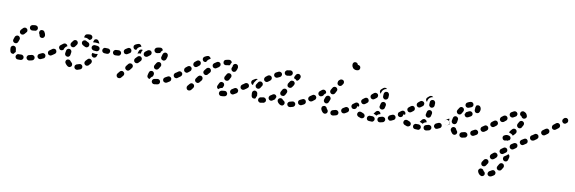

<svg xmlns="http://www.w3.org/2000/svg" viewBox="-60 -859 4755 1589"><g transform="rotate(10 2318.0 -64.5)"><path d="M100 23Q104 21 107 18Q110 14 112 10Q113 6 113 2Q113 -8 106 -14Q99 -20 90 -20Q79 -20 69 -19V-20Q59 -20 53 -13Q46 -6 46 3Q46 7 48 12Q50 16 53 19Q56 22 60 24Q64 25 69 25Q80 26 92 25Q96 25 100 23ZM203 -15Q201 -24 193 -29Q185 -34 176 -32Q166 -29 155 -27Q146 -26 141 -18Q136 -10 137 -1Q138 3 141 7Q143 11 147 13Q151 16 155 17Q159 18 164 17Q175 15 186 12Q195 10 200 2Q205 -6 203 -15ZM288 -33Q289 -38 289 -42Q289 -47 287 -51Q283 -59 274 -62Q265 -65 257 -61Q248 -56 238 -52Q229 -49 226 -40Q222 -32 226 -23Q228 -19 231 -16Q234 -13 238 -11Q243 -9 247 -9Q251 -9 256 -11Q266 -15 277 -21Q281 -22 284 -26Q287 -29 288 -33ZM-3 -30Q-7 -43 -7 -57Q-8 -66 -2 -73Q5 -80 14 -81Q18 -81 23 -79Q27 -78 30 -75Q34 -72 35 -68Q37 -64 38 -59Q38 -50 40 -42Q41 -40 41 -37Q41 -35 41 -32Q39 -31 37 -29Q31 -23 28 -16Q27 -16 26 -15Q25 -15 24 -15Q15 -12 7 -17Q-1 -22 -3 -30ZM350 -73Q351 -78 350 -82Q349 -86 346 -90Q341 -98 332 -99Q323 -101 315 -95L314 -94Q310 -92 308 -88Q305 -84 304 -80Q304 -75 305 -71Q306 -67 308 -63Q313 -55 323 -54Q332 -52 339 -58L341 -59Q345 -61 347 -65Q349 -69 350 -73ZM19 -105Q23 -104 27 -104Q32 -104 36 -106Q40 -108 43 -112Q46 -115 47 -119Q50 -129 54 -138Q56 -142 56 -147Q56 -151 54 -155Q52 -160 49 -163Q46 -166 42 -168Q33 -171 25 -168Q16 -164 12 -156Q8 -145 4 -133Q1 -124 5 -116Q10 -108 19 -105ZM46 -204Q46 -200 48 -196Q51 -192 54 -189Q61 -183 70 -184Q80 -185 86 -192Q92 -200 98 -206Q102 -209 104 -213Q105 -218 106 -222Q106 -226 104 -231Q103 -235 99 -238Q93 -245 84 -245Q74 -245 68 -239Q59 -231 51 -221Q48 -217 47 -213Q45 -209 46 -204ZM238 -246Q235 -249 230 -249Q226 -250 221 -249Q217 -249 213 -246Q212 -245 211 -244Q209 -243 208 -242Q208 -240 207 -239Q206 -235 204 -232Q203 -228 204 -223Q204 -219 207 -215Q209 -212 210 -209Q210 -208 210 -207Q210 -207 211 -207Q211 -198 217 -191Q224 -185 233 -185Q242 -185 249 -191Q255 -198 256 -207Q256 -215 253 -224Q250 -232 245 -240Q242 -244 238 -246ZM125 -267Q123 -263 122 -259Q121 -255 122 -250Q123 -241 131 -236Q139 -230 148 -232Q156 -234 166 -234Q175 -233 181 -240Q188 -247 188 -256Q188 -260 186 -265Q185 -269 182 -272Q178 -275 174 -277Q170 -279 166 -279Q152 -279 140 -276Q135 -276 132 -273Q128 -271 125 -267Z M604 -14Q602 -18 599 -21Q596 -24 591 -26Q587 -27 583 -27Q578 -27 574 -25Q566 -22 558 -20Q553 -19 550 -16Q546 -13 544 -10Q541 -6 541 -1Q540 3 541 7Q543 16 551 21Q559 26 568 24Q580 21 592 16Q601 12 604 4Q608 -5 604 -14ZM500 13Q496 13 491 12Q487 11 483 8Q472 0 464 -12Q458 -20 460 -29Q461 -38 469 -44Q473 -46 477 -47Q481 -48 486 -47Q490 -47 494 -44Q498 -42 500 -38Q505 -32 510 -28Q515 -24 517 -20Q519 -15 519 -10Q519 -7 518 -4Q518 -3 518 -2Q517 0 517 1Q516 3 515 4Q512 7 508 10Q504 12 500 13ZM675 -64Q675 -69 672 -73Q670 -77 667 -79Q659 -85 650 -84Q641 -83 635 -75Q629 -68 622 -61Q616 -54 616 -44Q617 -35 623 -29Q627 -26 631 -24Q635 -22 639 -23Q644 -23 648 -25Q652 -26 655 -30Q663 -38 671 -48Q673 -51 674 -56Q676 -60 675 -64ZM368 -105Q366 -109 362 -111Q358 -114 354 -114Q349 -115 345 -114Q340 -113 337 -111L315 -95Q311 -93 309 -89Q307 -85 306 -81Q305 -76 306 -72Q307 -68 310 -64Q315 -56 324 -55Q333 -53 341 -59L363 -74Q370 -79 372 -88Q373 -97 368 -105ZM446 -94Q448 -106 450 -118Q452 -127 460 -132Q468 -137 477 -135Q486 -133 491 -125Q496 -117 494 -108Q492 -98 491 -89Q491 -84 489 -81Q486 -77 483 -74Q481 -72 479 -71Q476 -70 474 -69Q473 -69 473 -69Q471 -69 469 -69Q468 -69 466 -69Q457 -70 451 -77Q445 -84 446 -94ZM696 -102Q691 -100 687 -99Q683 -99 678 -101Q670 -104 666 -112Q661 -121 665 -129Q666 -133 667 -136Q668 -135 670 -135Q681 -134 693 -132Q701 -132 710 -134Q711 -135 713 -135Q711 -125 707 -114Q706 -110 703 -107Q700 -104 696 -102ZM448 -151Q451 -152 454 -154Q453 -156 452 -159Q451 -161 450 -164Q444 -171 435 -173Q426 -174 418 -169L397 -153Q389 -148 388 -139Q386 -129 392 -122Q394 -118 398 -116Q402 -113 406 -113Q411 -112 415 -113Q419 -114 423 -117L428 -120Q428 -121 428 -123Q430 -131 435 -138Q440 -146 448 -151ZM875 -155Q878 -158 880 -162Q881 -166 882 -171Q882 -180 875 -187Q868 -193 859 -193L857 -194Q852 -194 848 -192Q844 -190 841 -187Q838 -184 836 -180Q834 -176 834 -171Q834 -167 836 -162Q838 -158 841 -155Q844 -152 848 -150Q852 -149 857 -149H859Q863 -148 868 -150Q872 -152 875 -155ZM803 -156Q806 -159 808 -163Q810 -167 810 -171Q811 -181 804 -187Q798 -194 789 -194L767 -195Q762 -195 758 -194Q754 -192 751 -189Q748 -186 746 -182Q744 -178 744 -173Q743 -164 750 -157Q756 -151 765 -150L787 -149Q792 -149 796 -151Q800 -152 803 -156ZM487 -157Q495 -152 504 -154Q513 -156 518 -164Q523 -172 529 -179Q535 -186 534 -196Q533 -205 526 -211Q519 -217 510 -216Q500 -215 495 -208Q487 -198 480 -188Q475 -180 477 -171Q479 -162 487 -157ZM720 -175Q720 -179 719 -184Q717 -188 715 -192Q712 -195 708 -197Q704 -199 699 -200Q689 -201 679 -202Q674 -203 670 -201Q666 -200 662 -198Q658 -195 656 -191Q654 -187 653 -183Q652 -173 658 -166Q664 -159 673 -157Q683 -156 695 -155Q704 -154 711 -160Q719 -166 720 -175ZM617 -174Q622 -176 625 -179Q628 -183 629 -187Q633 -195 629 -204Q625 -212 617 -216Q608 -219 603 -223Q595 -229 586 -227Q577 -226 571 -218Q566 -211 567 -202Q569 -192 576 -187Q586 -180 600 -174Q604 -172 609 -172Q613 -172 617 -174ZM665 -246Q666 -247 667 -248Q668 -248 669 -249Q677 -254 686 -252Q695 -250 700 -242Q707 -232 711 -220Q707 -222 702 -222Q691 -223 682 -224Q673 -225 665 -223Q662 -223 660 -222Q659 -225 659 -228Q658 -230 659 -233Q663 -238 665 -245Q665 -245 665 -246ZM595 -279Q607 -282 622 -282Q631 -283 638 -276Q645 -270 645 -261Q645 -251 639 -245Q633 -238 623 -237Q618 -239 616 -241Q609 -246 601 -248Q592 -251 583 -249Q581 -249 580 -249Q580 -249 580 -250Q580 -250 579 -251Q577 -260 582 -268Q586 -276 595 -279Z M948 -26Q941 -32 932 -31Q923 -30 917 -23Q908 -12 902 -5Q899 -1 898 3Q896 7 897 12Q897 16 899 20Q901 24 904 27Q911 33 921 32Q930 32 936 25Q943 17 952 6Q958 -1 957 -11Q956 -20 948 -26ZM1260 1Q1259 -4 1257 -7Q1254 -11 1251 -13Q1247 -16 1242 -17Q1238 -17 1234 -17Q1223 -14 1213 -13Q1208 -13 1204 -11Q1200 -9 1197 -5Q1195 -2 1193 2Q1192 7 1192 11Q1193 20 1200 26Q1207 32 1217 31Q1230 30 1243 27Q1252 26 1257 18Q1262 10 1260 1ZM1347 -27Q1348 -31 1348 -36Q1347 -40 1345 -44Q1340 -52 1331 -54Q1321 -56 1314 -51Q1303 -45 1294 -40Q1290 -38 1287 -34Q1284 -31 1283 -27Q1282 -22 1282 -18Q1283 -13 1285 -9Q1289 -1 1298 1Q1307 4 1316 0Q1326 -6 1337 -13Q1341 -16 1344 -19Q1346 -23 1347 -27ZM1153 -15Q1150 -19 1149 -23Q1148 -27 1149 -32Q1151 -45 1156 -59Q1157 -63 1160 -67Q1163 -70 1167 -72Q1171 -74 1176 -74Q1180 -74 1184 -73Q1193 -70 1197 -61Q1201 -53 1198 -44Q1196 -37 1194 -31Q1186 -27 1180 -20Q1175 -14 1172 -6Q1171 -6 1170 -6Q1169 -6 1168 -6Q1163 -7 1159 -9Q1156 -11 1153 -15ZM1008 -100Q1001 -106 991 -105Q982 -104 976 -97L961 -78Q958 -75 957 -71Q956 -66 956 -62Q957 -57 959 -53Q961 -50 965 -47Q968 -44 972 -43Q977 -41 981 -42Q986 -42 990 -45Q993 -47 996 -50L1011 -69Q1017 -76 1016 -85Q1015 -95 1008 -100ZM1409 -90Q1407 -94 1403 -96Q1399 -98 1395 -99Q1390 -100 1386 -99Q1382 -98 1378 -95L1371 -91Q1364 -85 1362 -76Q1361 -67 1366 -59Q1369 -56 1372 -53Q1376 -51 1381 -50Q1385 -49 1389 -50Q1394 -51 1397 -54L1404 -59Q1412 -64 1413 -73Q1415 -82 1409 -90ZM1199 -95Q1203 -93 1207 -92Q1211 -91 1216 -92Q1220 -93 1224 -96Q1227 -98 1230 -102Q1237 -113 1243 -123Q1245 -127 1246 -131Q1246 -135 1245 -140Q1244 -144 1242 -148Q1239 -151 1235 -154Q1227 -159 1218 -156Q1209 -154 1204 -146Q1199 -137 1192 -126Q1187 -118 1189 -109Q1191 -100 1199 -95ZM1072 -171Q1069 -174 1065 -176Q1061 -177 1056 -177Q1052 -177 1047 -175Q1043 -173 1040 -170Q1032 -162 1023 -152Q1017 -145 1018 -136Q1018 -127 1025 -121Q1032 -114 1041 -115Q1051 -115 1057 -122Q1065 -131 1073 -139Q1079 -146 1079 -155Q1079 -164 1072 -171ZM897 -159Q900 -162 901 -167Q902 -171 902 -175Q900 -185 893 -190Q886 -196 876 -195Q868 -194 859 -194Q850 -193 843 -187Q837 -180 837 -171Q837 -162 843 -155Q850 -149 859 -149Q871 -149 882 -150Q887 -151 891 -153Q895 -155 897 -159ZM979 -194Q982 -198 982 -202Q983 -207 982 -211Q981 -215 979 -219Q974 -227 964 -229Q955 -230 948 -225Q944 -222 940 -220Q936 -217 932 -215Q924 -210 921 -201Q919 -192 924 -184Q926 -180 929 -177Q933 -175 937 -174Q942 -173 946 -173Q950 -174 954 -176Q959 -179 964 -182Q968 -185 973 -188Q977 -190 979 -194ZM1236 -189Q1238 -184 1241 -181Q1245 -178 1249 -177Q1253 -175 1257 -175Q1262 -175 1266 -177Q1270 -179 1273 -182Q1276 -185 1278 -189Q1284 -205 1286 -217Q1286 -222 1285 -226Q1284 -230 1282 -234Q1279 -238 1275 -240Q1271 -242 1267 -243Q1257 -244 1250 -238Q1243 -233 1241 -224Q1240 -216 1236 -206Q1234 -202 1234 -197Q1235 -193 1236 -189ZM1147 -230Q1144 -234 1140 -236Q1137 -239 1132 -239Q1128 -240 1123 -239Q1119 -238 1115 -236Q1105 -229 1095 -221Q1088 -215 1087 -206Q1086 -196 1091 -189Q1097 -182 1106 -181Q1116 -180 1123 -185Q1132 -193 1141 -199Q1149 -204 1150 -213Q1152 -222 1147 -230ZM1035 -194Q1036 -196 1036 -197Q1036 -199 1037 -200Q1040 -209 1042 -216Q1044 -225 1052 -230Q1060 -235 1069 -233Q1070 -233 1072 -232Q1073 -232 1074 -231Q1072 -229 1070 -225Q1065 -217 1064 -208Q1064 -203 1064 -199Q1060 -200 1056 -200Q1046 -199 1038 -196Q1037 -195 1035 -194ZM996 -235Q994 -238 994 -243Q993 -247 994 -252Q995 -256 998 -259Q1001 -263 1005 -265Q1018 -272 1029 -275Q1038 -278 1046 -273Q1054 -268 1057 -259Q1057 -258 1057 -257Q1057 -256 1057 -256Q1048 -254 1040 -249Q1033 -245 1027 -237Q1023 -231 1021 -224Q1018 -223 1015 -223Q1012 -223 1010 -224Q1005 -225 1002 -228Q998 -231 996 -235ZM1181 -229Q1173 -234 1170 -243Q1169 -247 1169 -251Q1170 -256 1172 -260Q1174 -264 1178 -267Q1181 -269 1185 -271Q1199 -275 1212 -276Q1222 -277 1229 -272Q1236 -266 1237 -257Q1237 -257 1236 -256Q1229 -251 1224 -243Q1222 -238 1220 -232Q1220 -232 1219 -232Q1218 -232 1218 -232Q1208 -230 1198 -227Q1189 -225 1181 -229Z M1536 -26Q1532 -29 1528 -30Q1524 -31 1519 -31Q1515 -30 1511 -28Q1507 -26 1504 -22L1489 -4Q1484 3 1485 12Q1486 22 1493 28Q1500 33 1509 32Q1519 31 1525 24L1539 6Q1545 -2 1544 -11Q1543 -20 1536 -26ZM1824 2Q1823 -3 1820 -6Q1818 -10 1814 -13Q1810 -15 1806 -16Q1802 -17 1797 -16Q1787 -14 1778 -14Q1774 -13 1770 -12Q1766 -10 1763 -7Q1759 -4 1758 0Q1756 5 1756 9Q1756 18 1763 25Q1769 32 1779 31Q1792 31 1807 28Q1816 26 1821 19Q1826 11 1824 2ZM1909 -28Q1910 -32 1910 -37Q1909 -41 1906 -45Q1902 -53 1892 -55Q1883 -57 1875 -52Q1865 -45 1856 -40Q1852 -38 1850 -34Q1847 -31 1846 -27Q1844 -22 1845 -18Q1846 -13 1848 -9Q1850 -6 1853 -3Q1857 0 1861 1Q1866 2 1870 2Q1874 1 1878 -1Q1889 -7 1900 -14Q1903 -16 1906 -20Q1908 -23 1909 -28ZM1758 -84Q1767 -86 1775 -82Q1784 -78 1786 -69Q1789 -60 1785 -52Q1780 -43 1777 -36Q1769 -36 1762 -33Q1753 -29 1747 -23Q1746 -22 1745 -21Q1737 -25 1733 -33Q1730 -42 1734 -50Q1738 -60 1745 -73Q1749 -81 1758 -84ZM1594 -101Q1590 -104 1586 -105Q1581 -106 1577 -105Q1572 -105 1569 -102Q1565 -100 1562 -97L1548 -78Q1542 -71 1543 -61Q1545 -52 1552 -46Q1555 -44 1560 -43Q1564 -41 1569 -42Q1573 -43 1577 -45Q1581 -47 1583 -51L1598 -69Q1603 -77 1602 -86Q1601 -95 1594 -101ZM1973 -73Q1974 -78 1973 -82Q1972 -86 1969 -90Q1964 -98 1955 -99Q1945 -101 1938 -95L1933 -92Q1929 -89 1927 -85Q1924 -81 1924 -77Q1923 -73 1924 -68Q1925 -64 1927 -60Q1933 -53 1942 -51Q1951 -50 1959 -55L1964 -59Q1968 -61 1970 -65Q1972 -69 1973 -73ZM1430 -86Q1431 -90 1430 -95Q1429 -99 1426 -102Q1420 -110 1411 -111Q1402 -113 1395 -107Q1386 -101 1378 -95Q1371 -90 1369 -81Q1367 -72 1373 -64Q1378 -57 1387 -55Q1396 -53 1404 -59Q1412 -64 1421 -71Q1425 -74 1427 -78Q1429 -81 1430 -86ZM1778 -118Q1779 -114 1782 -110Q1785 -107 1789 -104Q1797 -100 1806 -102Q1815 -104 1820 -112L1831 -133Q1834 -137 1834 -141Q1835 -146 1834 -150Q1833 -154 1830 -158Q1827 -161 1823 -164Q1815 -168 1806 -166Q1797 -164 1793 -156L1781 -135Q1778 -131 1778 -127Q1777 -122 1778 -118ZM1499 -144Q1500 -148 1498 -152Q1497 -157 1494 -160Q1488 -167 1479 -168Q1469 -168 1462 -162L1446 -149Q1439 -143 1439 -133Q1438 -124 1444 -117Q1447 -114 1451 -112Q1455 -110 1460 -109Q1464 -109 1468 -110Q1472 -112 1476 -115L1492 -128Q1495 -131 1497 -135Q1499 -139 1499 -144ZM1651 -176Q1644 -182 1635 -181Q1625 -180 1619 -173Q1612 -164 1604 -154Q1598 -147 1599 -137Q1601 -128 1608 -123Q1611 -120 1616 -119Q1620 -117 1625 -118Q1629 -119 1633 -121Q1637 -123 1639 -127Q1646 -136 1654 -144Q1660 -151 1659 -160Q1658 -170 1651 -176ZM1561 -219Q1555 -226 1545 -227Q1536 -227 1529 -221L1513 -208Q1506 -201 1506 -192Q1505 -183 1511 -176Q1517 -169 1527 -168Q1536 -168 1543 -174L1559 -187Q1566 -193 1566 -203Q1567 -212 1561 -219ZM1829 -225Q1828 -222 1825 -216Q1821 -207 1825 -199Q1828 -190 1837 -186Q1841 -184 1845 -184Q1850 -184 1854 -186Q1858 -187 1861 -190Q1864 -193 1866 -198Q1870 -206 1872 -212Q1875 -221 1875 -227Q1875 -229 1874 -230Q1874 -240 1867 -246Q1860 -252 1851 -252Q1846 -251 1842 -249Q1838 -248 1835 -244Q1832 -241 1831 -237Q1829 -232 1830 -228Q1830 -228 1830 -228Q1830 -228 1830 -228Q1829 -227 1829 -225ZM1729 -217Q1730 -221 1729 -225Q1728 -230 1726 -234Q1721 -241 1712 -243Q1702 -245 1695 -240Q1684 -234 1674 -226Q1670 -223 1668 -219Q1666 -215 1665 -211Q1665 -206 1666 -202Q1667 -198 1670 -194Q1675 -187 1685 -186Q1694 -184 1701 -190Q1710 -197 1719 -202Q1723 -205 1725 -209Q1728 -212 1729 -217ZM1586 -265Q1599 -273 1610 -276Q1619 -279 1627 -274Q1635 -270 1638 -261Q1639 -260 1639 -259Q1639 -258 1639 -257Q1633 -255 1628 -251Q1620 -246 1615 -239Q1610 -233 1608 -226Q1601 -222 1592 -224Q1583 -226 1579 -234Q1574 -242 1576 -251Q1578 -260 1586 -265ZM1792 -276Q1779 -274 1766 -271Q1757 -269 1752 -261Q1748 -253 1750 -244Q1751 -240 1753 -236Q1756 -233 1760 -230Q1764 -228 1768 -227Q1773 -227 1777 -228Q1787 -230 1797 -231Q1800 -232 1803 -232Q1805 -233 1807 -235Q1808 -239 1809 -244Q1812 -251 1817 -257Q1816 -261 1814 -265Q1812 -269 1809 -271Q1805 -274 1801 -275Q1797 -276 1792 -276Z M2147 15Q2150 11 2150 6Q2151 2 2150 -2Q2147 -11 2139 -16Q2131 -21 2122 -19Q2113 -16 2105 -16Q2096 -15 2090 -8Q2084 0 2085 9Q2085 13 2087 17Q2089 21 2093 24Q2096 27 2100 28Q2105 30 2109 29Q2121 28 2133 25Q2138 24 2141 21Q2145 18 2147 15ZM2394 -12Q2392 -16 2390 -20Q2387 -23 2383 -25Q2379 -28 2374 -28Q2370 -28 2366 -27Q2356 -24 2347 -22Q2342 -21 2339 -18Q2335 -16 2333 -12Q2330 -8 2329 -4Q2329 1 2330 5Q2332 14 2340 19Q2347 24 2357 22Q2367 19 2379 16Q2388 13 2392 5Q2396 -3 2394 -12ZM2283 21Q2287 21 2292 20Q2296 18 2299 15Q2302 12 2304 8Q2308 0 2305 -9Q2302 -18 2293 -22Q2289 -24 2287 -27Q2285 -30 2281 -33Q2277 -36 2273 -37Q2269 -38 2264 -37Q2260 -36 2256 -34Q2248 -29 2246 -20Q2244 -11 2249 -3Q2253 4 2260 10Q2267 16 2274 19Q2279 21 2283 21ZM2038 2Q2034 0 2032 -4Q2029 -7 2027 -12Q2025 -22 2025 -34Q2025 -37 2025 -40Q2025 -49 2032 -56Q2039 -62 2048 -62Q2057 -61 2064 -54Q2070 -47 2070 -38Q2070 -36 2070 -34Q2070 -28 2071 -24Q2071 -23 2071 -22Q2071 -22 2071 -21Q2066 -14 2064 -6Q2063 -3 2062 0Q2061 1 2059 2Q2057 3 2055 4Q2051 5 2047 4Q2042 4 2038 2ZM2185 -3Q2176 -5 2171 -13Q2169 -17 2168 -21Q2167 -26 2168 -30Q2169 -34 2172 -38Q2174 -42 2178 -44Q2186 -49 2195 -55Q2198 -58 2203 -59Q2207 -60 2211 -60Q2216 -59 2220 -57Q2223 -54 2226 -51Q2228 -48 2229 -45Q2230 -42 2230 -39Q2226 -33 2224 -25Q2224 -23 2223 -21Q2223 -20 2222 -20Q2222 -20 2221 -19Q2212 -12 2202 -6Q2195 -1 2185 -3ZM2475 -51Q2473 -55 2470 -58Q2466 -60 2462 -62Q2458 -63 2453 -63Q2449 -62 2445 -60Q2436 -55 2426 -51Q2422 -49 2419 -46Q2416 -43 2415 -38Q2413 -34 2414 -30Q2414 -25 2416 -21Q2420 -13 2429 -10Q2437 -6 2446 -10Q2456 -15 2466 -20Q2474 -25 2477 -34Q2479 -42 2475 -51ZM2538 -73Q2539 -78 2538 -82Q2537 -86 2534 -90Q2529 -98 2520 -99Q2511 -101 2503 -95L2501 -94Q2498 -92 2495 -88Q2493 -84 2492 -80Q2491 -75 2492 -71Q2493 -66 2496 -63Q2501 -55 2510 -54Q2519 -52 2527 -57L2529 -59Q2533 -61 2535 -65Q2537 -69 2538 -73ZM1969 -62 1981 -71Q1989 -76 1991 -85Q1992 -94 1987 -102Q1982 -110 1973 -111Q1964 -113 1956 -108L1944 -99L1938 -95Q1931 -90 1929 -81Q1927 -72 1933 -64Q1935 -60 1939 -58Q1943 -56 1947 -55Q1951 -54 1956 -55Q1960 -56 1964 -59ZM2258 -90Q2263 -99 2269 -110Q2274 -118 2283 -120Q2292 -123 2300 -118Q2304 -116 2307 -112Q2309 -109 2310 -104Q2312 -100 2311 -96Q2310 -91 2308 -87Q2303 -78 2299 -70Q2296 -66 2293 -63Q2290 -60 2285 -59Q2284 -58 2283 -58Q2282 -58 2281 -58Q2280 -58 2278 -59Q2273 -60 2269 -60Q2269 -60 2268 -60Q2268 -60 2268 -60Q2260 -64 2257 -73Q2254 -82 2258 -90ZM2046 -98Q2047 -94 2049 -90Q2052 -87 2056 -85Q2060 -82 2064 -82Q2069 -81 2073 -82Q2077 -84 2081 -86Q2085 -89 2087 -93Q2091 -101 2097 -109Q2100 -112 2101 -117Q2102 -121 2101 -125Q2101 -130 2098 -134Q2096 -137 2092 -140Q2085 -146 2076 -144Q2066 -143 2061 -135Q2054 -125 2048 -115Q2046 -112 2045 -107Q2044 -103 2046 -98ZM2043 -160Q2037 -160 2032 -157L2014 -146Q2006 -141 2004 -132Q2002 -123 2007 -115Q2009 -111 2013 -108Q2017 -106 2021 -105Q2021 -105 2022 -105Q2022 -105 2022 -105Q2022 -108 2023 -111Q2024 -119 2028 -127Q2035 -138 2043 -149Q2047 -154 2053 -159Q2048 -161 2043 -160ZM2316 -183 2307 -169Q2304 -165 2304 -161Q2303 -157 2304 -152Q2304 -148 2307 -144Q2309 -140 2313 -138Q2321 -133 2330 -135Q2339 -136 2344 -144L2354 -158L2356 -162Q2361 -170 2360 -179Q2358 -188 2350 -193Q2346 -196 2342 -196Q2337 -197 2333 -196Q2329 -196 2325 -193Q2321 -191 2319 -187ZM2104 -173Q2104 -169 2105 -165Q2106 -160 2109 -157Q2112 -154 2116 -151Q2120 -149 2125 -149Q2129 -148 2133 -150Q2138 -151 2141 -154Q2149 -160 2157 -166Q2164 -172 2166 -181Q2167 -190 2162 -198Q2156 -205 2147 -207Q2138 -208 2130 -203Q2121 -196 2112 -189Q2109 -186 2107 -182Q2105 -178 2104 -173ZM2182 -210Q2186 -202 2195 -199Q2204 -196 2212 -200Q2222 -205 2231 -209Q2239 -213 2242 -221Q2246 -230 2242 -239Q2238 -247 2229 -250Q2221 -254 2212 -250Q2202 -245 2192 -240Q2184 -236 2181 -227Q2178 -218 2182 -210ZM2354 -243Q2354 -244 2354 -244L2357 -249Q2362 -257 2371 -260Q2380 -262 2388 -258Q2396 -253 2399 -244Q2401 -235 2397 -227Q2393 -220 2389 -213Q2386 -209 2382 -206Q2378 -203 2373 -202Q2368 -208 2362 -212Q2356 -216 2348 -218Q2347 -223 2347 -227Q2348 -232 2350 -236Q2352 -240 2354 -243Q2354 -243 2354 -243ZM2264 -247Q2265 -243 2268 -239Q2271 -235 2274 -233Q2278 -231 2283 -230Q2287 -229 2291 -230Q2301 -232 2310 -233Q2319 -234 2325 -241Q2331 -249 2330 -258Q2329 -267 2322 -273Q2314 -279 2305 -278Q2294 -277 2281 -274Q2272 -272 2267 -264Q2262 -256 2264 -247Z M2756 13Q2758 9 2759 4Q2759 0 2758 -5Q2755 -13 2747 -18Q2739 -22 2730 -20Q2720 -17 2711 -15Q2701 -13 2696 -5Q2691 2 2693 12Q2694 16 2696 20Q2699 23 2702 26Q2706 28 2710 29Q2715 30 2719 29Q2731 27 2743 23Q2747 22 2751 19Q2754 17 2756 13ZM2650 26Q2660 24 2665 17Q2668 13 2669 9Q2670 4 2669 0Q2668 -4 2666 -8Q2664 -12 2660 -15Q2659 -15 2658 -17Q2657 -18 2657 -21Q2655 -25 2653 -28Q2650 -32 2646 -34Q2642 -36 2638 -37Q2633 -37 2629 -36Q2625 -35 2621 -32Q2617 -30 2615 -26Q2613 -22 2613 -17Q2612 -13 2613 -9Q2616 1 2621 8Q2626 16 2634 22Q2641 27 2650 26ZM2838 -49Q2836 -53 2832 -55Q2829 -58 2824 -59Q2820 -60 2816 -60Q2811 -59 2807 -57Q2798 -51 2789 -46Q2781 -41 2778 -32Q2776 -23 2780 -15Q2782 -11 2786 -8Q2789 -6 2794 -4Q2798 -3 2803 -4Q2807 -4 2811 -6Q2820 -12 2831 -18Q2839 -23 2841 -32Q2843 -41 2838 -49ZM2897 -90Q2895 -94 2891 -96Q2887 -98 2883 -99Q2878 -100 2874 -99Q2870 -98 2866 -95L2864 -94Q2857 -89 2855 -80Q2853 -70 2859 -63Q2861 -59 2865 -57Q2869 -54 2873 -54Q2878 -53 2882 -54Q2886 -55 2890 -57L2892 -59Q2900 -64 2901 -73Q2903 -82 2897 -90ZM2552 -103Q2547 -111 2537 -112Q2528 -114 2521 -108Q2510 -100 2503 -96Q2496 -90 2494 -81Q2492 -72 2497 -64Q2500 -61 2504 -58Q2508 -56 2512 -55Q2516 -54 2521 -55Q2525 -56 2529 -58Q2536 -63 2547 -72Q2555 -77 2556 -87Q2558 -96 2552 -103ZM2637 -61Q2641 -60 2645 -60Q2650 -60 2654 -62Q2658 -64 2661 -68Q2664 -71 2665 -75Q2669 -84 2673 -95Q2675 -99 2675 -103Q2675 -108 2673 -112Q2671 -116 2668 -119Q2665 -122 2661 -124Q2652 -128 2644 -124Q2635 -121 2631 -112Q2627 -101 2623 -90Q2620 -81 2624 -73Q2628 -65 2637 -61ZM2629 -142Q2630 -147 2629 -151Q2627 -156 2625 -160Q2622 -163 2618 -165Q2614 -168 2610 -168Q2605 -169 2601 -168Q2596 -166 2593 -164L2575 -150Q2572 -147 2570 -143Q2568 -139 2567 -135Q2567 -130 2568 -126Q2569 -122 2572 -118Q2574 -115 2578 -113Q2582 -110 2587 -110Q2591 -109 2595 -111Q2600 -112 2603 -114L2610 -120Q2610 -120 2611 -121Q2614 -129 2620 -135Q2624 -139 2629 -142ZM2672 -146Q2680 -142 2689 -144Q2698 -147 2703 -155Q2708 -164 2713 -174Q2718 -182 2716 -191Q2713 -200 2705 -205Q2697 -209 2688 -207Q2679 -205 2674 -196Q2669 -186 2663 -177Q2659 -169 2661 -160Q2664 -151 2672 -146ZM2709 -250Q2709 -255 2711 -259Q2713 -263 2716 -266L2723 -272Q2730 -278 2739 -277Q2749 -277 2755 -270Q2760 -264 2760 -256Q2761 -249 2756 -242Q2754 -238 2749 -232Q2747 -228 2743 -226Q2739 -223 2735 -222Q2731 -221 2726 -222Q2722 -223 2718 -226Q2712 -229 2710 -236Q2707 -242 2709 -249Q2709 -249 2709 -250Q2709 -250 2709 -250ZM2871 -405Q2874 -396 2870 -387Q2866 -379 2858 -376Q2851 -374 2844 -374Q2836 -374 2828 -377Q2821 -380 2815 -385Q2810 -391 2807 -398Q2804 -406 2804 -414Q2804 -416 2804 -417Q2804 -426 2811 -433Q2818 -439 2828 -438Q2835 -437 2841 -432Q2847 -427 2848 -419Q2856 -420 2862 -416Q2869 -412 2871 -405Z M3056 17Q3053 20 3049 22Q3045 24 3040 23Q3029 23 3019 22Q3009 22 3003 15Q2997 8 2998 -2Q2998 -6 3000 -10Q3002 -14 3006 -17Q3009 -20 3013 -21Q3018 -23 3022 -22Q3032 -22 3041 -22Q3049 -21 3056 -16Q3062 -10 3063 -2Q3063 -1 3063 0Q3063 0 3063 1Q3063 1 3063 1Q3063 6 3061 10Q3059 14 3056 17ZM3147 1Q3149 -3 3150 -7Q3150 -11 3149 -16Q3147 -25 3139 -29Q3130 -34 3121 -32Q3112 -29 3103 -27Q3094 -25 3089 -18Q3084 -10 3086 -1Q3087 4 3089 7Q3092 11 3095 14Q3099 16 3104 17Q3108 18 3112 17Q3123 15 3133 12Q3138 11 3141 8Q3145 5 3147 1ZM2947 10Q2936 6 2926 2Q2918 -2 2914 -11Q2911 -19 2915 -28Q2918 -37 2927 -40Q2936 -43 2944 -40Q2952 -36 2961 -33Q2965 -32 2968 -29Q2972 -26 2974 -22Q2976 -19 2976 -16Q2977 -12 2976 -8Q2976 -8 2976 -8Q2976 -7 2976 -7Q2976 -6 2976 -5Q2973 4 2964 8Q2956 12 2947 10ZM3230 -35Q3232 -39 3231 -44Q3231 -48 3229 -52Q3225 -60 3216 -63Q3207 -66 3199 -62Q3190 -58 3181 -54Q3173 -50 3170 -41Q3166 -32 3170 -24Q3172 -20 3176 -17Q3179 -14 3183 -12Q3187 -10 3192 -11Q3196 -11 3200 -13Q3210 -17 3219 -22Q3223 -24 3226 -27Q3229 -31 3230 -35ZM3048 -47Q3049 -49 3051 -51Q3056 -56 3061 -64Q3066 -71 3076 -73Q3085 -75 3092 -69Q3097 -66 3100 -61Q3103 -56 3102 -50Q3100 -50 3099 -49Q3090 -48 3083 -43Q3076 -38 3071 -32Q3066 -37 3058 -40Q3052 -43 3046 -44Q3047 -46 3048 -47ZM3289 -73Q3290 -78 3289 -82Q3288 -86 3285 -90Q3280 -98 3271 -99Q3262 -101 3254 -95Q3250 -93 3248 -89Q3245 -85 3245 -81Q3244 -76 3245 -72Q3246 -67 3248 -64Q3251 -60 3255 -58Q3259 -55 3263 -55Q3267 -54 3272 -55Q3276 -56 3280 -59Q3284 -61 3286 -65Q3288 -69 3289 -73ZM2914 -102Q2908 -109 2899 -111Q2890 -112 2882 -107Q2873 -100 2866 -95Q2862 -93 2860 -89Q2858 -85 2857 -81Q2856 -77 2857 -72Q2858 -68 2861 -64Q2862 -62 2863 -61Q2865 -59 2867 -58Q2869 -63 2873 -66Q2878 -73 2886 -77Q2894 -81 2904 -81Q2910 -82 2916 -80Q2918 -86 2918 -91Q2917 -97 2914 -102ZM3100 -151Q3108 -156 3117 -154Q3126 -152 3131 -144Q3136 -136 3134 -127Q3132 -116 3129 -106Q3128 -102 3125 -98Q3122 -95 3118 -93Q3114 -91 3110 -90Q3105 -90 3101 -91Q3101 -91 3100 -91Q3100 -91 3100 -91Q3098 -92 3096 -93Q3089 -97 3086 -104Q3083 -111 3086 -119Q3088 -127 3090 -137Q3092 -146 3100 -151ZM2983 -155Q2981 -159 2977 -161Q2973 -163 2969 -164Q2964 -164 2960 -163Q2956 -162 2952 -159L2936 -147Q2932 -144 2930 -140Q2928 -137 2927 -132Q2927 -128 2928 -123Q2929 -119 2932 -116Q2937 -108 2947 -107Q2956 -106 2963 -111L2979 -123Q2987 -129 2988 -138Q2989 -148 2983 -155ZM3057 -192Q3058 -197 3057 -201Q3056 -205 3053 -209Q3047 -216 3038 -217Q3029 -219 3021 -213L3005 -200Q3002 -198 3000 -194Q2997 -190 2997 -185Q2996 -181 2997 -177Q2999 -172 3001 -169Q3007 -161 3016 -160Q3026 -159 3033 -165L3049 -177Q3052 -180 3055 -184Q3057 -188 3057 -192ZM3120 -176Q3129 -176 3136 -182Q3143 -188 3144 -197Q3145 -208 3145 -219Q3145 -223 3143 -227Q3141 -231 3138 -235Q3135 -238 3131 -240Q3127 -241 3123 -241Q3113 -242 3107 -235Q3100 -229 3100 -219Q3100 -210 3099 -200Q3098 -191 3105 -184Q3111 -177 3120 -176ZM3091 -251Q3098 -258 3106 -261Q3113 -264 3121 -264Q3121 -264 3121 -264Q3121 -264 3121 -264Q3115 -271 3106 -272Q3097 -273 3089 -267L3074 -254Q3067 -249 3066 -239Q3065 -230 3071 -223Q3072 -221 3074 -220Q3075 -218 3077 -217Q3077 -218 3077 -220Q3077 -228 3081 -236Q3084 -245 3091 -251Z M3444 17Q3441 20 3437 22Q3433 24 3428 23Q3417 23 3407 22Q3397 22 3391 15Q3385 8 3386 -2Q3386 -6 3388 -10Q3390 -14 3394 -17Q3397 -20 3401 -21Q3406 -23 3410 -22Q3420 -22 3429 -22Q3437 -21 3444 -16Q3450 -10 3451 -2Q3451 -1 3451 0Q3451 0 3451 1Q3451 1 3451 1Q3451 6 3449 10Q3447 14 3444 17ZM3535 1Q3537 -3 3538 -7Q3538 -11 3537 -16Q3535 -25 3527 -29Q3518 -34 3509 -32Q3500 -29 3491 -27Q3482 -25 3477 -18Q3472 -10 3474 -1Q3475 4 3477 7Q3480 11 3483 14Q3487 16 3492 17Q3496 18 3500 17Q3511 15 3521 12Q3526 11 3529 8Q3533 5 3535 1ZM3335 10Q3324 6 3314 2Q3306 -2 3302 -11Q3299 -19 3303 -28Q3306 -37 3315 -40Q3324 -43 3332 -40Q3340 -36 3349 -33Q3353 -32 3356 -29Q3360 -26 3362 -22Q3364 -19 3364 -16Q3365 -12 3364 -8Q3364 -8 3364 -8Q3364 -7 3364 -7Q3364 -6 3364 -5Q3361 4 3352 8Q3344 12 3335 10ZM3618 -35Q3620 -39 3619 -44Q3619 -48 3617 -52Q3613 -60 3604 -63Q3595 -66 3587 -62Q3578 -58 3569 -54Q3561 -50 3558 -41Q3554 -32 3558 -24Q3560 -20 3564 -17Q3567 -14 3571 -12Q3575 -10 3580 -11Q3584 -11 3588 -13Q3598 -17 3607 -22Q3611 -24 3614 -27Q3617 -31 3618 -35ZM3436 -47Q3437 -49 3439 -51Q3444 -56 3449 -64Q3454 -71 3464 -73Q3473 -75 3480 -69Q3485 -66 3488 -61Q3491 -56 3490 -50Q3488 -50 3487 -49Q3478 -48 3471 -43Q3464 -38 3459 -32Q3454 -37 3446 -40Q3440 -43 3434 -44Q3435 -46 3436 -47ZM3677 -73Q3678 -78 3677 -82Q3676 -86 3673 -90Q3668 -98 3659 -99Q3650 -101 3642 -95Q3638 -93 3636 -89Q3633 -85 3633 -81Q3632 -76 3633 -72Q3634 -67 3636 -64Q3639 -60 3643 -58Q3647 -55 3651 -55Q3655 -54 3660 -55Q3664 -56 3668 -59Q3672 -61 3674 -65Q3676 -69 3677 -73ZM3302 -102Q3296 -109 3287 -111Q3278 -112 3270 -107Q3261 -100 3254 -95Q3250 -93 3248 -89Q3246 -85 3245 -81Q3244 -77 3245 -72Q3246 -68 3249 -64Q3250 -62 3251 -61Q3253 -59 3255 -58Q3257 -63 3261 -66Q3266 -73 3274 -77Q3282 -81 3292 -81Q3298 -82 3304 -80Q3306 -86 3306 -91Q3305 -97 3302 -102ZM3488 -151Q3496 -156 3505 -154Q3514 -152 3519 -144Q3524 -136 3522 -127Q3520 -116 3517 -106Q3516 -102 3513 -98Q3510 -95 3506 -93Q3502 -91 3498 -90Q3493 -90 3489 -91Q3489 -91 3488 -91Q3488 -91 3488 -91Q3486 -92 3484 -93Q3477 -97 3474 -104Q3471 -111 3474 -119Q3476 -127 3478 -137Q3480 -146 3488 -151ZM3371 -155Q3369 -159 3365 -161Q3361 -163 3357 -164Q3352 -164 3348 -163Q3344 -162 3340 -159L3324 -147Q3320 -144 3318 -140Q3316 -137 3315 -132Q3315 -128 3316 -123Q3317 -119 3320 -116Q3325 -108 3335 -107Q3344 -106 3351 -111L3367 -123Q3375 -129 3376 -138Q3377 -148 3371 -155ZM3445 -192Q3446 -197 3445 -201Q3444 -205 3441 -209Q3435 -216 3426 -217Q3417 -219 3409 -213L3393 -200Q3390 -198 3388 -194Q3385 -190 3385 -185Q3384 -181 3385 -177Q3387 -172 3389 -169Q3395 -161 3404 -160Q3414 -159 3421 -165L3437 -177Q3440 -180 3443 -184Q3445 -188 3445 -192ZM3508 -176Q3517 -176 3524 -182Q3531 -188 3532 -197Q3533 -208 3533 -219Q3533 -223 3531 -227Q3529 -231 3526 -235Q3523 -238 3519 -240Q3515 -241 3511 -241Q3501 -242 3495 -235Q3488 -229 3488 -219Q3488 -210 3487 -200Q3486 -191 3493 -184Q3499 -177 3508 -176ZM3479 -251Q3486 -258 3494 -261Q3501 -264 3509 -264Q3509 -264 3509 -264Q3509 -264 3509 -264Q3503 -271 3494 -272Q3485 -273 3477 -267L3462 -254Q3455 -249 3454 -239Q3453 -230 3459 -223Q3460 -221 3462 -220Q3463 -218 3465 -217Q3465 -218 3465 -220Q3465 -228 3469 -236Q3472 -245 3479 -251Z M3839 8Q3841 4 3842 0Q3842 -4 3841 -9Q3839 -18 3831 -22Q3823 -27 3814 -25Q3804 -22 3794 -20Q3785 -19 3780 -11Q3774 -4 3776 5Q3777 10 3779 14Q3781 17 3785 20Q3789 23 3793 24Q3797 25 3802 24Q3813 22 3825 19Q3830 18 3833 15Q3837 12 3839 8ZM3717 6Q3706 -5 3699 -20Q3696 -29 3700 -37Q3703 -46 3712 -49Q3720 -53 3729 -49Q3738 -46 3741 -37Q3744 -30 3748 -26Q3751 -23 3753 -19Q3755 -15 3755 -11Q3754 -9 3754 -8Q3753 -5 3753 -2Q3752 0 3751 2Q3750 4 3748 5Q3742 12 3733 12Q3723 12 3717 6ZM3923 -50Q3921 -53 3917 -56Q3914 -59 3910 -60Q3905 -61 3901 -61Q3896 -60 3892 -58Q3883 -53 3874 -48Q3870 -46 3867 -43Q3864 -40 3863 -35Q3861 -31 3862 -27Q3862 -22 3864 -18Q3868 -10 3877 -7Q3886 -4 3894 -8Q3904 -13 3914 -19Q3922 -23 3925 -32Q3928 -41 3923 -50ZM3982 -90Q3980 -94 3976 -96Q3972 -98 3968 -99Q3963 -100 3959 -99Q3955 -98 3951 -95L3949 -94Q3942 -89 3940 -80Q3938 -70 3944 -63Q3946 -59 3950 -57Q3954 -54 3958 -54Q3963 -53 3967 -54Q3971 -55 3975 -57L3977 -59Q3985 -64 3986 -73Q3988 -82 3982 -90ZM3636 -64Q3634 -68 3633 -72Q3632 -77 3633 -81Q3634 -86 3636 -89Q3639 -93 3642 -96L3660 -108Q3663 -110 3666 -111Q3670 -112 3673 -112Q3672 -108 3672 -104Q3671 -95 3673 -87Q3675 -78 3680 -70Q3681 -69 3682 -68L3668 -58Q3660 -53 3651 -55Q3642 -57 3636 -64ZM3713 -75Q3722 -73 3730 -79Q3737 -85 3739 -94Q3740 -104 3742 -114Q3743 -118 3743 -122Q3742 -127 3740 -131Q3737 -134 3733 -137Q3730 -140 3725 -141Q3716 -143 3708 -138Q3701 -133 3699 -124Q3696 -112 3694 -100Q3693 -91 3698 -84Q3704 -76 3713 -75ZM3802 -191 3821 -201Q3830 -205 3839 -202Q3847 -199 3852 -191Q3856 -182 3853 -174Q3850 -165 3841 -161L3822 -151Q3813 -147 3805 -149Q3796 -152 3792 -161Q3790 -163 3790 -166Q3789 -169 3789 -172Q3791 -175 3793 -178Q3796 -183 3798 -189Q3799 -189 3800 -190Q3801 -190 3802 -191ZM3723 -177Q3724 -173 3727 -169Q3730 -166 3734 -164Q3738 -162 3742 -161Q3747 -161 3751 -162Q3755 -164 3759 -166Q3762 -169 3764 -173Q3769 -182 3774 -190Q3779 -198 3777 -207Q3776 -216 3768 -221Q3760 -227 3751 -225Q3742 -223 3737 -215Q3730 -205 3724 -194Q3722 -190 3722 -186Q3721 -181 3723 -177ZM3895 -262Q3886 -265 3878 -261Q3876 -260 3874 -259Q3872 -257 3870 -255Q3870 -254 3870 -253Q3869 -245 3866 -238Q3866 -236 3866 -234Q3867 -233 3867 -231Q3867 -230 3867 -229Q3863 -220 3867 -212Q3870 -203 3878 -199Q3882 -197 3887 -197Q3891 -197 3896 -199Q3900 -200 3903 -203Q3906 -206 3908 -211Q3913 -220 3913 -232Q3913 -242 3908 -251Q3904 -259 3895 -262ZM3785 -240Q3789 -232 3798 -229Q3807 -226 3815 -230Q3823 -234 3831 -236Q3835 -237 3839 -240Q3843 -243 3845 -247Q3847 -251 3848 -255Q3848 -259 3847 -264Q3845 -273 3837 -278Q3829 -282 3820 -280Q3807 -277 3795 -270Q3786 -266 3784 -257Q3781 -248 3785 -240Z M4012 250Q4003 246 3994 249Q3986 253 3982 261Q3978 270 3982 278Q3985 287 3991 294Q3997 302 4006 306Q4009 308 4014 309Q4018 310 4023 308Q4027 307 4031 304Q4034 302 4036 298Q4041 290 4038 281Q4036 272 4028 267Q4026 266 4025 265Q4024 264 4024 262Q4020 253 4012 250ZM4063 288Q4065 292 4069 295Q4072 298 4076 299Q4081 300 4085 300Q4089 300 4094 298Q4105 293 4116 285Q4119 283 4122 279Q4124 275 4125 271Q4126 266 4125 262Q4124 257 4121 254Q4116 246 4107 244Q4098 243 4090 248Q4082 254 4074 257Q4066 262 4063 270Q4059 279 4063 288ZM4138 235Q4146 240 4155 238Q4164 237 4169 229Q4176 219 4182 208Q4186 200 4183 191Q4181 182 4173 178Q4164 173 4155 176Q4146 179 4142 187Q4137 196 4132 204Q4127 212 4128 221Q4130 230 4138 235ZM4052 183Q4052 178 4049 174Q4047 171 4044 168Q4036 162 4027 164Q4018 165 4012 172Q4004 183 3998 193Q3994 201 3996 210Q3998 219 4006 224Q4014 228 4023 226Q4032 224 4037 216Q4042 208 4048 199Q4051 196 4052 191Q4053 187 4052 183ZM4117 122Q4117 118 4116 114Q4114 109 4111 106Q4105 99 4096 98Q4087 97 4080 103Q4071 111 4062 118Q4056 125 4055 134Q4055 143 4061 150Q4064 154 4068 155Q4072 157 4076 158Q4081 158 4085 156Q4089 155 4093 152Q4100 145 4109 138Q4112 135 4114 131Q4116 127 4117 122ZM4181 155Q4190 157 4199 153Q4207 148 4209 139Q4212 128 4215 116Q4216 109 4213 102Q4210 95 4203 92Q4199 97 4193 102L4175 114Q4172 117 4168 119Q4167 123 4166 127Q4163 136 4168 144Q4172 152 4181 155ZM4185 52Q4180 44 4171 43Q4162 41 4154 47L4136 60Q4128 65 4127 74Q4125 83 4131 91Q4136 99 4145 100Q4155 102 4162 96L4180 83Q4188 78 4189 69Q4191 59 4185 52ZM4253 34 4255 32Q4259 30 4262 26Q4264 23 4265 18Q4266 14 4265 9Q4264 5 4262 1Q4257 -7 4248 -8Q4239 -10 4231 -5L4229 -4L4212 7Q4209 9 4206 13Q4204 17 4203 21Q4202 26 4203 30Q4203 34 4206 38Q4211 46 4220 48Q4229 50 4237 45ZM4342 -32Q4343 -36 4342 -41Q4341 -45 4339 -49Q4334 -57 4325 -59Q4315 -60 4308 -55L4289 -43Q4285 -41 4283 -37Q4280 -33 4279 -29Q4279 -25 4279 -20Q4280 -16 4283 -12Q4288 -4 4297 -2Q4306 0 4314 -6L4332 -18Q4336 -20 4339 -24Q4341 -28 4342 -32ZM4163 -16Q4155 -12 4146 -15Q4137 -18 4134 -27Q4132 -31 4132 -35Q4131 -40 4133 -44Q4134 -48 4137 -51Q4141 -55 4145 -56Q4153 -61 4162 -62Q4172 -63 4181 -60Q4186 -59 4189 -56Q4193 -54 4195 -50Q4197 -46 4198 -41Q4198 -37 4197 -33Q4197 -30 4195 -28Q4194 -25 4192 -23Q4189 -23 4186 -22Q4181 -19 4176 -16Q4175 -16 4173 -16Q4171 -16 4170 -17Q4169 -17 4168 -17Q4166 -17 4163 -16ZM4402 -73Q4403 -77 4402 -82Q4401 -86 4398 -90Q4393 -98 4384 -99Q4375 -101 4367 -95L4365 -94Q4361 -91 4359 -88Q4356 -84 4356 -79Q4355 -75 4356 -71Q4357 -66 4359 -63Q4365 -55 4374 -53Q4383 -52 4391 -57L4393 -59Q4397 -61 4399 -65Q4401 -69 4402 -73ZM4002 -84Q4003 -88 4002 -93Q4001 -97 3998 -101Q3996 -104 3992 -107Q3988 -109 3984 -110Q3979 -111 3975 -110Q3971 -109 3967 -106L3950 -94Q3942 -89 3941 -79Q3939 -70 3945 -63Q3947 -59 3951 -57Q3955 -54 3959 -53Q3964 -53 3968 -54Q3972 -55 3976 -57L3993 -69Q3997 -72 3999 -76Q4002 -80 4002 -84ZM4212 -65Q4214 -66 4215 -68Q4217 -69 4219 -71Q4226 -79 4233 -87Q4239 -94 4238 -104Q4237 -113 4230 -119Q4222 -125 4213 -124Q4204 -123 4198 -116Q4192 -108 4185 -101Q4182 -97 4180 -93Q4179 -88 4179 -84Q4183 -83 4187 -82Q4195 -80 4202 -75Q4208 -71 4212 -65ZM4074 -138Q4075 -143 4073 -147Q4072 -151 4070 -155Q4067 -159 4063 -161Q4059 -163 4055 -164Q4050 -164 4046 -163Q4042 -162 4038 -159L4021 -146Q4018 -144 4016 -140Q4013 -136 4013 -132Q4012 -127 4013 -123Q4014 -118 4017 -115Q4023 -108 4032 -106Q4041 -105 4049 -111L4065 -123Q4069 -126 4071 -130Q4073 -134 4074 -138ZM4244 -138Q4248 -136 4252 -135Q4256 -134 4261 -136Q4265 -137 4269 -139Q4272 -142 4274 -146Q4280 -156 4285 -166Q4289 -175 4286 -183Q4283 -192 4274 -196Q4266 -200 4257 -197Q4248 -194 4244 -185Q4240 -177 4235 -169Q4231 -161 4233 -152Q4236 -143 4244 -138ZM4141 -209Q4135 -217 4126 -218Q4117 -219 4109 -214L4092 -201Q4085 -195 4084 -186Q4082 -177 4088 -170Q4094 -162 4103 -161Q4112 -160 4120 -165L4136 -178Q4144 -183 4145 -193Q4146 -202 4141 -209ZM4217 -255Q4213 -263 4204 -266Q4195 -269 4187 -265Q4178 -260 4167 -254Q4159 -249 4157 -240Q4155 -231 4160 -223Q4165 -215 4174 -213Q4183 -210 4191 -215Q4200 -221 4208 -225Q4213 -227 4216 -232Q4219 -237 4220 -243Q4218 -248 4218 -254Q4218 -254 4218 -254Q4218 -255 4217 -255ZM4255 -235Q4246 -239 4242 -247Q4239 -256 4242 -265Q4245 -273 4254 -277Q4263 -281 4271 -277Q4281 -273 4288 -267Q4295 -259 4298 -249Q4300 -245 4300 -241Q4299 -236 4298 -232Q4296 -228 4292 -225Q4289 -222 4285 -221Q4283 -220 4281 -220Q4278 -219 4276 -219Q4273 -220 4270 -221Q4265 -222 4261 -226Q4258 -229 4256 -234Q4256 -235 4256 -235Q4256 -235 4255 -235Z M4424 -87Q4424 -91 4423 -96Q4422 -100 4420 -104Q4417 -108 4413 -110Q4410 -112 4405 -113Q4401 -114 4396 -113Q4392 -112 4388 -109L4367 -94Q4363 -91 4361 -88Q4359 -84 4358 -79Q4357 -75 4358 -71Q4359 -66 4362 -63Q4364 -59 4368 -57Q4372 -54 4376 -53Q4381 -53 4385 -54Q4389 -55 4393 -57L4414 -72Q4418 -75 4420 -79Q4423 -83 4424 -87ZM4501 -163Q4498 -166 4494 -169Q4490 -171 4486 -172Q4481 -172 4477 -171Q4473 -170 4469 -167L4448 -152Q4440 -146 4439 -137Q4438 -128 4443 -121Q4446 -117 4450 -115Q4453 -112 4458 -112Q4462 -111 4467 -112Q4471 -113 4475 -116L4496 -131Q4503 -137 4505 -146Q4506 -155 4501 -163ZM4579 -225Q4573 -232 4564 -233Q4554 -234 4547 -228Q4538 -220 4527 -212Q4520 -206 4519 -197Q4518 -187 4523 -180Q4529 -173 4538 -172Q4548 -171 4555 -177Q4566 -185 4576 -193Q4583 -199 4584 -208Q4585 -218 4579 -225ZM4637 -280Q4634 -283 4629 -285Q4625 -287 4621 -286Q4616 -286 4612 -285Q4608 -283 4605 -280Q4603 -278 4601 -276Q4594 -269 4594 -260Q4594 -250 4601 -244Q4607 -237 4616 -237Q4626 -237 4632 -244Q4635 -246 4637 -248Q4644 -255 4643 -264Q4643 -274 4637 -280Z"/></g></svg>

Font: FRB American Cursive Guidelines Arrows Dashed Extrabold
Style: Bold Italic
Weight: 800
Italic angle: -25°
Version: Version 2.0;Modular Font Editor K font №1